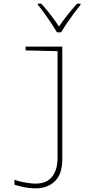

<svg xmlns="http://www.w3.org/2000/svg" viewBox="-20 -783 570 1051"><path d="M175 248Q139 248 104.5 240Q70 232 59 228V201Q69 205 89 210Q109 215 132.5 218.5Q156 222 175 222Q236 222 265.5 184Q295 146 295 81V-503L120 -507V-528H321V88Q321 169 281 208.5Q241 248 175 248ZM292 -606Q279 -628 260.5 -656Q242 -684 222.5 -711Q203 -738 187 -757V-763H206Q231 -736 257 -702Q283 -668 303 -638Q323 -668 349 -700.5Q375 -733 402 -763H421V-757Q404 -736 384 -709Q364 -682 345.5 -655Q327 -628 315 -606Z"/></svg>

Font: Noto Sans Mono Condensed Thin
Style: Regular
Weight: 100
Width: 3
Designer: Monotype Design Team
Foundry: Monotype Imaging Inc.
Version: Version 2.014; ttfautohint (v1.8.4.7-5d5b)